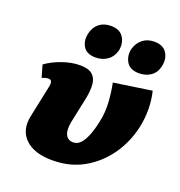

<svg xmlns="http://www.w3.org/2000/svg" viewBox="-122 -756 817 872"><g transform="rotate(20 286.5 -319.5)"><path d="M225 13Q137 13 93.5 -29Q50 -71 65 -142L98 -299Q100 -309 99 -316Q98 -323 94.5 -326.5Q91 -330 83 -330Q77 -330 69 -328Q61 -326 52 -322L35 -381Q68 -405 112.5 -420.5Q157 -436 197 -436Q238 -436 257 -419.5Q276 -403 278.5 -373.5Q281 -344 273 -304L247 -181Q239 -140 249.5 -118Q260 -96 286 -96Q306 -96 320.5 -111Q335 -126 347 -155Q359 -184 368 -227Q378 -273 375 -321.5Q372 -370 363 -413L546 -440Q556 -399 556.5 -355.5Q557 -312 548 -268Q531 -189 486.5 -125.5Q442 -62 376 -24.5Q310 13 225 13ZM250 -493Q206 -493 189.5 -521Q173 -549 182 -585Q189 -616 211.5 -634Q234 -652 268 -652Q311 -652 329 -623.5Q347 -595 339 -558Q330 -526 306 -509.5Q282 -493 250 -493ZM460 -493Q416 -493 399 -521.5Q382 -550 390 -585Q399 -616 421.5 -634Q444 -652 478 -652Q521 -652 538.5 -623.5Q556 -595 547 -558Q540 -526 516 -509.5Q492 -493 460 -493Z"/></g></svg>

Font: Ysabeau Office Black
Style: Italic
Weight: 900
Italic angle: -12°
Designer: Christian Thalmann (Catharsis Fonts)
Version: Version 2.001;gftools[0.9.30]; featfreeze: tnum,lnum,ss02